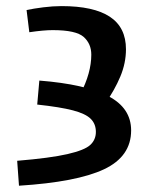

<svg xmlns="http://www.w3.org/2000/svg" viewBox="-20 -588 478 617"><path d="M401.4 -168.9Q401.4 -85 314 -43.9Q226.6 -2.9 41 8.8L35.2 -71.3Q141.6 -80.1 196.8 -92.8Q252 -105.5 270 -122.2Q288.1 -139 288.1 -164.1Q288.1 -189.8 271.5 -206.2Q254.9 -222.7 214.4 -233.3Q173.8 -244 99.6 -252L106.4 -329.1Q253.9 -317.4 327.6 -279.3Q401.4 -241.2 401.4 -168.9ZM177.7 -568.4Q281.2 -568.4 333 -534.2Q384.8 -500 384.8 -429.7Q384.8 -385.4 366.7 -342.1Q348.6 -298.8 318.4 -255.9L238.3 -286.1Q273.4 -353.5 273.4 -412.3Q273.4 -447.3 249 -469.2Q224.6 -491.2 149.4 -491.2Q120.1 -491.2 74.2 -484.4L65.4 -555.8Q87.9 -560.5 119.1 -564.5Q150.3 -568.4 177.7 -568.4Z"/></svg>

Font: Sudo Var
Style: Regular
Weight: 400
Monospace: yes
Designer: Jens Kutilek
Foundry: Jens Kutilek
Version: Version 0.065;FEAKit 1.0